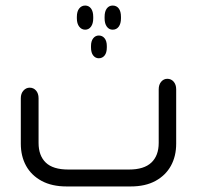

<svg xmlns="http://www.w3.org/2000/svg" viewBox="-20 -672 710 692"><path d="M287 -652Q300 -652 308 -641.5Q316 -631 316 -611V-606Q316 -587 308 -576Q300 -565 287 -565Q274 -565 265.5 -576Q257 -587 257 -606V-611Q257 -631 265.5 -641.5Q274 -652 287 -652ZM386 -652Q400 -652 408 -641.5Q416 -631 416 -611V-606Q416 -587 408 -576Q400 -565 386 -565Q373 -565 365 -576Q357 -587 357 -606V-611Q357 -631 365 -641.5Q373 -652 386 -652ZM365 -501Q365 -482 357 -472Q349 -462 336 -462Q324 -462 316 -472Q308 -482 308 -501V-506Q308 -524 316 -534Q324 -544 336 -544Q349 -544 357 -534Q365 -524 365 -506ZM451 0H220Q167 0 130 -20Q93 -40 74 -74.5Q55 -109 55 -154V-318Q55 -335 64.5 -345.5Q74 -356 87 -356Q101 -356 110 -345.5Q119 -335 119 -318V-157Q119 -111 145 -86Q171 -61 226 -61H445Q499 -61 525.5 -86Q552 -111 552 -157V-350Q552 -367 561 -377.5Q570 -388 583 -388Q597 -388 606 -377.5Q615 -367 615 -350V-154Q615 -109 596 -74.5Q577 -40 540.5 -20Q504 0 451 0Z"/></svg>

Font: Beiruti
Style: Regular
Weight: 400
Designer: Arlette Boutros
Foundry: Boutros
Version: Version 1.41